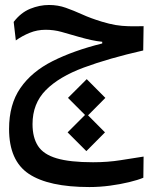

<svg xmlns="http://www.w3.org/2000/svg" viewBox="-20 -443 626 775"><path d="M340.8 312Q176.3 312 96.4 258.8Q16.6 205.6 16.6 77.6Q16.6 -21.5 62.3 -87.6Q107.9 -153.8 192.4 -196.3Q276.9 -238.8 392.6 -267.6V-274.4Q371.1 -276.4 347.9 -281.5Q324.7 -286.6 297.4 -294.4Q258.8 -305.7 228.3 -314.2Q197.8 -322.8 164.1 -322.8Q129.9 -322.8 99.9 -310.5Q69.8 -298.3 43.9 -279.8L35.2 -354.5Q64 -392.1 101.8 -407.5Q139.6 -422.9 177.7 -422.9Q213.9 -422.9 245.6 -411.6Q277.3 -400.4 311.8 -384.8Q346.2 -369.1 391.1 -355.5Q421.9 -346.2 446.8 -342Q471.7 -337.9 498 -337.2Q524.4 -336.4 559.6 -337.4L558.1 -239.3Q418.5 -207.5 318.4 -170.4Q218.3 -133.3 164.8 -79.1Q111.3 -24.9 111.3 58.1Q111.3 111.8 133.3 146Q155.3 180.2 208.7 196Q262.2 211.9 355.5 211.9Q415 211.9 466.8 203.6Q518.6 195.3 559.6 189L558.6 274.4Q536.6 283.7 501.2 292.2Q465.8 300.8 424.1 306.4Q382.3 312 340.8 312ZM328.6 167 252.9 91.3 323.2 21 254.4 -47.9 330.1 -123.5 405.3 -47.9 335.4 22.5 403.8 91.3Z"/></svg>

Font: Cascadia Code NF
Style: Regular
Weight: 400
Monospace: yes
Designer: Aaron Bell
Foundry: Saja Typeworks
Version: Version 2404.023; ttfautohint (v1.8.4)